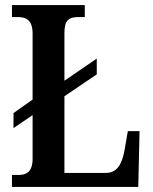

<svg xmlns="http://www.w3.org/2000/svg" viewBox="-20 -734 599 754"><path d="M27 0H523L528 -219H482L469 -144C459 -88 439 -55 396 -55H233V-356L360 -442V-504L233 -417V-605C233 -655 251 -667 288 -667H313V-714H27V-667H50C83 -667 108 -655 108 -602V-343L33 -290V-231L108 -282V-110C108 -59 83 -47 54 -47H27Z"/></svg>

Font: Noto Serif Myanmar Condensed SemiBold
Style: Regular
Weight: 600
Width: 3
Designer: Ben Mitchell and the Monotype Design Team
Foundry: Monotype Imaging Inc.
Version: Version 2.106